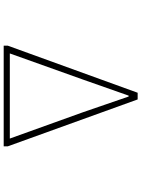

<svg xmlns="http://www.w3.org/2000/svg" viewBox="117 -883 766 1040"><g transform="rotate(90 500.0 -363.0)"><path d="M227.5 0V-22.5L482.4 -725.6H518.6L772.5 -22.5V0ZM269.5 -33.2H730.5L587.9 -429.7L502.9 -676.8H498L411.1 -429.7Z"/></g></svg>

Font: Gen Shin Gothic Monospace ExtraLight
Style: Regular
Weight: 200
Designer: [Source Han Sans]
Ryoko NISHIZUKA  (kana & ideographs); Paul D. Hunt (Latin, Greek & Cyrillic); Wenlong ZHANG  (bopomofo
Version: Version 1.002.20150607